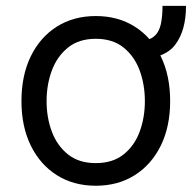

<svg xmlns="http://www.w3.org/2000/svg" viewBox="-20 -606 638 638"><path d="M520 -586.4H598.1Q598.1 -505.4 562.7 -458Q527.3 -410.6 439 -410.6V-470.2Q474.6 -470.2 491.7 -484.9Q508.8 -499.5 514.4 -525.6Q520 -551.8 520 -586.4ZM298.3 11.2Q224.6 11.2 168.9 -23.9Q113.3 -59.1 82.3 -122.3Q51.3 -185.5 51.3 -270Q51.3 -355.5 82.3 -418.9Q113.3 -482.4 168.9 -517.6Q224.6 -552.7 298.3 -552.7Q372.1 -552.7 427.7 -517.6Q483.4 -482.4 514.4 -418.7Q545.4 -355 545.4 -270Q545.4 -185.5 514.4 -122.3Q483.4 -59.1 427.7 -23.9Q372.1 11.2 298.3 11.2ZM298.3 -64Q354.5 -64 390.6 -92.8Q426.8 -121.6 444.1 -168.5Q461.4 -215.3 461.4 -270Q461.4 -324.7 444.1 -371.8Q426.8 -418.9 390.6 -448Q354.5 -477.1 298.3 -477.1Q242.2 -477.1 206.1 -448Q169.9 -418.9 152.3 -371.8Q134.8 -324.7 134.8 -270Q134.8 -215.3 152.3 -168.5Q169.9 -121.6 206.1 -92.8Q242.2 -64 298.3 -64Z"/></svg>

Font: Sahel VF Regular
Style: Regular
Weight: 400
Foundry: Saber Rastikerdar (saber.rastikerdar@gmail.com)
Version: Version 3.4.0